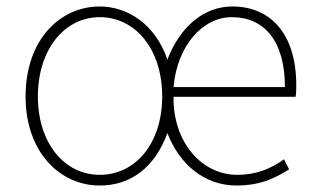

<svg xmlns="http://www.w3.org/2000/svg" viewBox="-20 -560 977 593"><path d="M288 13C383 13 458 -42 497 -149C535 -50 614 13 710 13C789 13 834 -13 873 -37L857 -68C817 -39 771 -20 713 -20C602 -20 514 -122 516 -261H893C895 -274 895 -286 895 -297C895 -453 818 -540 697 -540C609 -540 535 -476 497 -376C460 -485 374 -540 288 -540C167 -540 59 -439 59 -262C59 -88 167 13 288 13ZM288 -20C179 -20 97 -118 97 -262C97 -407 179 -507 288 -507C399 -507 481 -407 481 -262C481 -118 399 -20 288 -20ZM516 -291C527 -418 605 -507 696 -507C795 -507 860 -435 860 -291Z"/></svg>

Font: Noto Sans Japanese Thin
Style: Regular
Weight: 100
Designer: Ryoko NISHIZUKA (kana & ideographs); Paul D. Hunt (Latin, Greek & Cyrillic); Wenlong ZHANG (bopomofo); Sandoll Communica
Foundry: Adobe Systems Incorporated
Version: Version 1.000;PS 1;hotconv 1.0.78;makeotf.lib2.5.61930